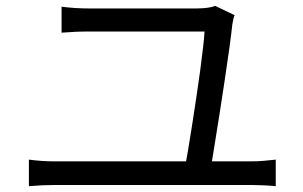

<svg xmlns="http://www.w3.org/2000/svg" viewBox="-20 -695 1040 658"><path d="M784 -643Q781 -636 779 -626Q777 -616 776 -610Q773 -580 766 -529.5Q759 -479 750 -419.5Q741 -360 732 -302Q723 -244 715 -196Q707 -148 703 -121H614Q618 -143 624.5 -180.5Q631 -218 638 -264Q645 -310 652.5 -359Q660 -408 666 -453Q672 -498 676 -533Q680 -568 681 -587Q654 -587 611 -587Q568 -587 518 -587Q468 -587 420.5 -587Q373 -587 337 -587Q301 -587 287 -587Q260 -587 237.5 -586Q215 -585 191 -583V-672Q214 -669 238 -667.5Q262 -666 286 -666Q298 -666 324.5 -666Q351 -666 387 -666Q423 -666 462 -666Q501 -666 538.5 -666Q576 -666 606.5 -666Q637 -666 655 -666Q665 -666 677.5 -667Q690 -668 700.5 -670Q711 -672 717 -675ZM79 -148Q101 -145 123.5 -143.5Q146 -142 167 -142H842Q865 -142 885.5 -144Q906 -146 925 -148V-57Q905 -59 881 -60Q857 -61 842 -61H167Q146 -61 124 -60Q102 -59 79 -57Z"/></svg>

Font: Noto Sans SC Thin
Style: Regular
Weight: 400
Version: Version 2.004-H2;hotconv 1.0.118;makeotfexe 2.5.65603